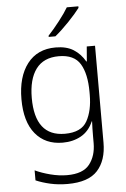

<svg xmlns="http://www.w3.org/2000/svg" viewBox="-65 -813 730 1108"><g transform="rotate(-5 300.0 -259.0)"><path d="M285 -606Q323 -637 366 -682Q409 -727 432 -758V-767H365Q347 -736 312 -691Q277 -646 246 -613V-606ZM118 -263Q118 -372 162 -431Q206 -490 294 -490Q383 -490 418 -432Q453 -374 453 -269V-253Q453 -161 419.5 -101Q386 -41 291 -41Q118 -41 118 -263ZM508 29V-532H460L453 -446H450Q424 -491 383.5 -516.5Q343 -542 280 -542Q174 -542 116 -466.5Q58 -391 58 -261Q58 -131 115.5 -61Q173 9 274 9Q334 9 380.5 -17Q427 -43 451 -99H453Q452 -82 451.5 -57.5Q451 -33 451 -11V27Q451 101 413 149.5Q375 198 283 198Q236 198 186 185Q136 172 98 154V212Q135 228 181.5 238.5Q228 249 281 249Q402 249 455 190.5Q508 132 508 29Z"/></g></svg>

Font: Noto Sans Mono UI Light
Style: Regular
Weight: 300
Designer: Monotype Design team
Foundry: Monotype Imaging Inc.
Version: 1.000